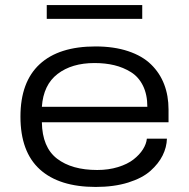

<svg xmlns="http://www.w3.org/2000/svg" viewBox="-20 -720 740 752"><path d="M163.1 -646V-700.2H537.1V-646ZM355 12.2Q211.9 12.2 136 -56.6Q60.1 -125.5 60.1 -263.2Q60.1 -398.9 135.3 -468.5Q210.4 -538.1 354 -538.1Q426.8 -538.1 482.2 -519.5Q537.6 -501 571.8 -467.5Q606 -434.1 623 -389.6Q640.1 -345.2 640.1 -291V-241.2H144Q145.5 -143.1 203.4 -98.6Q261.2 -54.2 360.8 -54.2Q405.3 -54.2 442.4 -65.7Q479.5 -77.1 502.9 -95.5Q526.4 -113.8 539.8 -135Q553.2 -156.2 555.2 -176.8H633.8Q632.8 -143.1 616.9 -111.1Q601.1 -79.1 569.3 -50.8Q537.6 -22.5 482.2 -5.1Q426.8 12.2 355 12.2ZM144 -301.8H557.1Q557.1 -349.6 540 -384.3Q522.9 -418.9 492.9 -437.5Q462.9 -456.1 427.7 -464.6Q392.6 -473.1 350.1 -473.1Q261.2 -473.1 205.6 -430.4Q149.9 -387.7 144 -301.8Z"/></svg>

Font: Archivo Expanded Light
Style: Regular
Weight: 300
Width: 7
Designer: Hector Gatti
Foundry: Omnibus-Type
Version: Version 2.001